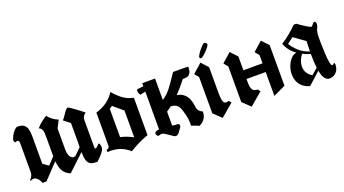

<svg xmlns="http://www.w3.org/2000/svg" viewBox="-59 -1363 3522 1964"><g transform="rotate(-20 1702.0 -381.0)"><path d="M19 -502.9Q21 -527.3 36.9 -557.4Q52.7 -587.4 73 -607.7Q93.3 -627.9 106.9 -627.9Q135.3 -627.9 153.8 -622.1Q172.4 -616.2 187.5 -600.3Q202.6 -584.5 209.7 -553.7Q216.8 -522.9 216.8 -475.1V-184.1L275.9 -142.1L348.1 -217.8V-400.9Q348.1 -429.7 347.9 -443.8Q347.7 -458 346.4 -474.6Q345.2 -491.2 342.8 -498Q340.3 -504.9 335.4 -513.4Q330.6 -522 324.2 -526.6Q317.9 -531.2 307.1 -537.1Q326.7 -562 359.6 -588.9Q392.6 -615.7 420.9 -631.8Q461.4 -578.1 528.8 -550.8L486.8 -469.2V-244.1Q486.8 -188.5 504.2 -163.1Q521.5 -137.7 541 -137.7Q557.6 -137.7 566.9 -147Q602.5 -182.1 633.8 -212.9Q633.8 -229.5 634.8 -274.4V-475.1L565.9 -528.8Q577.6 -539.1 595.5 -566.9Q613.3 -594.7 629.2 -614.7Q645 -634.8 658.2 -634.8Q667.5 -634.8 730.2 -588.4Q793 -542 813 -523.9L809.6 -522Q806.6 -520 804.4 -518.6Q802.2 -517.1 798.1 -513.4Q793.9 -509.8 791.3 -506.3Q788.6 -502.9 784.9 -497.3Q781.2 -491.7 779.1 -485.6Q776.9 -479.5 775.4 -471.4Q773.9 -463.4 773.9 -454.1V-158.2Q773.9 -144.5 782.2 -144.5Q789.1 -144.5 799.6 -153.8Q810.1 -163.1 818.1 -172.6Q826.2 -182.1 827.1 -182.1Q833.5 -182.1 839.6 -168.2Q845.7 -154.3 845.7 -137.2Q845.7 -127.9 843 -118.4Q840.3 -108.9 833.3 -98.1Q826.2 -87.4 821 -79.6Q815.9 -71.8 804.4 -59.8Q793 -47.9 788.1 -42.7Q783.2 -37.6 769.8 -24.9Q756.3 -12.2 753.9 -9.8Q717.3 -9.8 695.6 -15.9Q673.8 -22 659.9 -39.6Q646 -57.1 640.6 -84.7Q635.3 -112.3 634.3 -159.2Q569.8 -99.6 456.1 7.8Q409.2 -10.7 382.8 -49.8Q356.4 -88.9 350.1 -163.1L194.8 1H151.9Q150.4 -3.9 147.2 -11Q144 -18.1 137.9 -29.5Q131.8 -41 122.8 -49.8Q113.8 -58.6 102.8 -65.2Q91.8 -71.8 76.9 -70.8Q62 -69.8 45.9 -60.1L42 -70.8Q54.7 -81.5 65.4 -101.1Q76.2 -120.6 76.2 -144V-455.1Q76.2 -482.4 65.2 -488.8Q54.2 -495.1 33.2 -482.9Q30.8 -486.8 25.6 -493.9Q20.5 -501 19 -502.9Z M1192.9 -408.2 1088.4 -496.6 1057.6 -475.6V-167.5Q1084 -162.1 1108.2 -153.8Q1132.3 -145.5 1145.5 -139.6Q1158.7 -133.8 1173.8 -126Q1189 -118.2 1192.9 -116.7ZM915.5 -126.5V-486.8Q1051.8 -525.4 1122.6 -635.7Q1135.3 -619.6 1151.9 -602.3Q1168.5 -585 1195.6 -561.8Q1222.7 -538.6 1257.6 -521.2Q1292.5 -503.9 1328.1 -498.5V-90.8Q1325.2 -89.8 1312.5 -85.2Q1299.8 -80.6 1295.4 -78.6Q1291 -76.7 1278.6 -71.8Q1266.1 -66.9 1258.5 -63.5Q1251 -60.1 1237.8 -54.2Q1224.6 -48.3 1213.1 -42.2Q1201.7 -36.1 1186.8 -28.3Q1171.9 -20.5 1155.5 -11Q1139.2 -1.5 1121.1 9.3Q1114.7 2.9 1107.2 -3.7Q1099.6 -10.3 1076.2 -25.1Q1052.7 -40 1027.6 -50Q1002.4 -60.1 963.1 -66.2Q923.8 -72.3 883.3 -67.9V-93.8Q897.5 -93.8 906.5 -102.5Q915.5 -111.3 915.5 -126.5Z M1862.8 2Q1809.1 -21 1779.8 -29.3Q1783.7 -92.3 1766.6 -157.2Q1753.4 -209 1741.9 -233.4Q1730.5 -257.8 1706.5 -272.5Q1682.6 -285.6 1652.8 -286.6Q1620.1 -262.2 1598.6 -248.5V-96.7Q1631.8 -89.8 1651.9 -91.3Q1660.6 -92.3 1668.5 -86.4Q1676.3 -80.6 1675.8 -71.8Q1674.8 -63 1673.3 -58.6Q1671.9 -54.2 1669.9 -51.3Q1668 -48.3 1660.9 -39.3Q1653.8 -30.3 1646.5 -19Q1625 15.1 1601.6 17.1Q1596.2 16.1 1595.2 17.1Q1594.2 18.1 1588.9 15.4Q1583.5 12.7 1581.1 11.5Q1578.6 10.3 1570.6 4.9Q1562.5 -0.5 1556.4 -4.6Q1550.3 -8.8 1537.6 -17.6Q1524.9 -26.4 1512.7 -34.2Q1499 -43 1493.7 -46.1Q1488.3 -49.3 1479.2 -52.2Q1470.2 -55.2 1461.9 -54.2Q1456.5 -53.7 1446.3 -49.3Q1436 -44.9 1429.7 -47.4Q1419.4 -49.3 1413.1 -62.3Q1406.7 -75.2 1410.6 -85Q1418.5 -101.1 1459 -106.4Q1459 -126.5 1459.2 -213.1Q1459.5 -299.8 1459.5 -368.4Q1459.5 -437 1459.5 -517.6L1401.9 -503.9Q1388.7 -519 1384.8 -539.1Q1383.3 -548.8 1384.5 -555.4Q1385.7 -562 1388.2 -565.4L1390.6 -568.4L1459.5 -575.2Q1459.5 -600.1 1458.5 -608.9H1598.6V-376Q1625 -393.1 1647.7 -413.8Q1670.4 -434.6 1690.4 -460Q1710.4 -485.4 1724.9 -506.1Q1739.3 -526.9 1760.3 -558.3Q1781.2 -589.8 1794.9 -608.9Q1959.5 -608.9 1959.5 -606.9Q1959.5 -583.5 1956.1 -565.9Q1952.6 -548.3 1945.3 -537.6Q1938 -526.9 1930.7 -520.5Q1923.3 -514.2 1910.6 -511.2Q1897.9 -508.3 1888.7 -507.6Q1879.4 -506.8 1863.8 -506.8Q1806.6 -433.1 1748.5 -373Q1771 -371.1 1789.1 -362.8Q1807.1 -354.5 1814.9 -348.1Q1834.5 -335.4 1848.1 -316.2Q1861.8 -296.9 1866.2 -284.7Q1870.6 -272.5 1876.5 -252.9Q1881.8 -234.4 1884.8 -210.9Q1887.7 -187.5 1892.1 -173.3Q1896.5 -159.2 1908.7 -147Q1919.4 -136.2 1942.9 -124.5Q1942.9 -56.2 1892.6 -17.1Q1871.6 -2.4 1862.8 2Z M2113.8 -643.1Q2106.4 -643.1 2102.1 -648.4Q2097.7 -653.8 2097.7 -658.2Q2097.7 -669.4 2117.7 -699Q2137.7 -728.5 2161.6 -753.7Q2185.5 -778.8 2195.3 -778.8Q2204.6 -778.8 2213.1 -771.2Q2221.7 -763.7 2221.7 -755.4Q2221.7 -738.8 2176 -690.9Q2130.4 -643.1 2113.8 -643.1ZM2201.2 -130.9Q2185.1 -130.9 2176.3 -140.6Q2167.5 -150.4 2162.8 -177.7Q2158.2 -205.1 2158.2 -256.8V-528.8L2090.3 -603L1990.2 -514.2L2027.3 -469.2V-74.2L2111.3 6.8L2249 -109.9L2229 -137.2Q2217.8 -130.9 2201.2 -130.9Z M2476.1 -256.8Q2475.6 -195.3 2490.2 -169.7Q2504.9 -144 2547.4 -144L2567.4 -117.2L2429.2 0L2345.2 -81.1V-469.2L2308.1 -514.2L2408.2 -603L2477.1 -528.8L2476.6 -378.9H2685.1V-469.2L2647.9 -514.2L2748 -603L2817.4 -528.8V-86.9L2685.1 -23.9V-284.2H2476.1Z M3048.3 -362.8Q2971.7 -417.5 2942.4 -497.1Q2985.8 -523.9 3036.6 -565.4Q3087.4 -606.9 3119.1 -641.1H3147.9Q3152.3 -637.7 3160.2 -632.3Q3168 -627 3188.5 -612.8Q3209 -598.6 3225.8 -587.9Q3242.7 -577.1 3259.8 -568.4Q3276.9 -559.6 3283.2 -559.6Q3291 -559.6 3304.2 -578.1Q3317.4 -596.7 3325.7 -596.7Q3334 -596.7 3339.4 -588.6Q3344.7 -580.6 3344.7 -570.8Q3344.7 -557.1 3340.3 -543.5Q3335.9 -529.8 3330.3 -519Q3324.7 -508.3 3320.3 -486.1Q3315.9 -463.9 3315.9 -434.6Q3315.9 -397 3316.7 -360.4Q3317.4 -323.7 3320.1 -260.3Q3322.8 -196.8 3330.6 -157Q3338.4 -117.2 3350.1 -116.2Q3355 -116.2 3362.8 -123.3Q3370.6 -130.4 3374 -130.4Q3382.3 -130.4 3382.3 -111.8Q3382.3 -85 3371.8 -60.1Q3361.3 -35.2 3336.7 -16.8Q3312 1.5 3277.8 1.5Q3216.8 1.5 3195.3 -112.8L3063 6.8Q3024.9 -4.4 3001.5 -20.5Q2927.2 -70.3 2927.2 -173.8Q2927.2 -214.8 2943.6 -257.8Q2960 -300.8 2988.5 -331.1Q3017.1 -361.3 3048.3 -362.8ZM3098.6 -332.5Q3051.8 -272.9 3051.8 -208Q3051.8 -168 3072.8 -136.5Q3093.8 -105 3123 -89.8L3189.9 -147Q3182.1 -207.5 3182.1 -299.8Q3141.1 -311 3098.6 -332.5ZM2998.5 -476.1Q3023.4 -432.6 3068.8 -390.9Q3114.3 -349.1 3182.1 -326.7Q3182.6 -377 3186 -439L3064 -525.9Z"/></g></svg>

Font: KJV1611
Style: Regular
Weight: 400
Version: Version 3.6.1